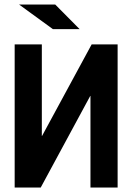

<svg xmlns="http://www.w3.org/2000/svg" viewBox="-20 -836 590 856"><path d="M383.3 0V-408.2H382.3L161.6 0H45.4V-638.2H166.5V-230H167.5L388.7 -638.2H504.4V0ZM226.1 -815.9 335 -706.1H215.8L64.9 -815.9ZM0 -638.2Z"/></svg>

Font: Code New Roman
Style: Bold
Weight: 700
Monospace: yes
Designer: Sam Radian
Foundry: Code New Roman
Version: Version 1.508 October 19, 2014